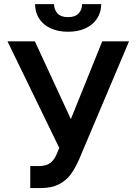

<svg xmlns="http://www.w3.org/2000/svg" viewBox="-20 -909 667 938"><path d="M127.9 -97.7H168.9Q207 -97.7 227.3 -114Q247.6 -130.4 259.8 -163.1L269.5 -186.5L16.6 -707H150.4L326.2 -327.1L479.5 -707H610.4L366.2 -129.9Q346.7 -85.9 325 -56.4Q303.2 -26.9 267.6 -8.5Q231.9 9.8 178.7 9.8H127.9ZM312.5 -753.9Q263.7 -753.9 227.3 -770.8Q190.9 -787.6 171.1 -818.1Q151.4 -848.6 151.4 -888.7H244.1Q244.1 -861.8 261 -843.5Q277.8 -825.2 312.5 -825.2Q346.7 -825.2 363.8 -843.3Q380.9 -861.3 380.9 -888.7H474.6Q474.1 -848.6 454.1 -818.1Q434.1 -787.6 397.7 -770.8Q361.3 -753.9 312.5 -753.9Z"/></svg>

Font: Pretendard Std SemiBold
Style: Regular
Weight: 600
Designer: Base glyphs from Inter by Rasmus Andersson; Hangeul glyphs from Noto Sans CJK(Source Han Sans) by Jang Soo-young and Kan
Foundry: Kil Hyung-jin
Version: Version 1.309